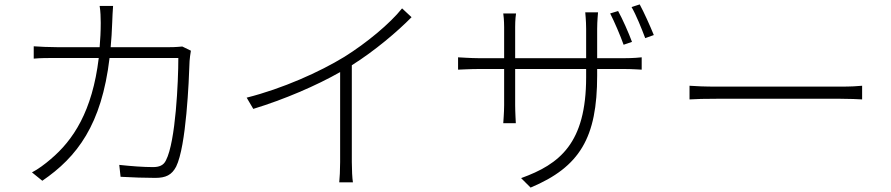

<svg xmlns="http://www.w3.org/2000/svg" viewBox="-20 -804 4040 871"><path d="M807 -593C794 -592 778 -590 750 -590H482C485 -625 488 -662 489 -701C490 -725 491 -755 493 -777H432C436 -754 437 -723 437 -700C437 -661 435 -625 432 -590H238C199 -590 164 -592 133 -594V-538C165 -541 196 -541 239 -541H428C399 -299 312 -168 210 -82C186 -61 151 -35 125 -22L172 16C330 -92 441 -238 477 -541H789C789 -435 777 -162 733 -77C722 -53 701 -46 674 -46C630 -46 577 -50 521 -56L527 -2C581 1 638 3 684 3C732 3 759 -10 779 -48C825 -141 837 -438 840 -527C841 -541 843 -556 846 -574Z M1804 -766C1749 -697 1643 -609 1542 -546C1431 -478 1262 -402 1099 -361L1129 -310C1270 -353 1416 -416 1523 -477V-69C1523 -36 1521 7 1519 23H1581C1578 6 1576 -36 1576 -69V-508C1681 -574 1783 -661 1847 -726Z M2847 -614C2832 -655 2803 -720 2784 -754L2748 -743C2767 -706 2794 -643 2809 -601ZM2689 -540V-673C2689 -711 2693 -744 2693 -748H2635C2635 -744 2639 -711 2639 -673V-540H2317V-682C2317 -713 2320 -739 2321 -743H2263C2264 -739 2267 -710 2267 -681V-540H2153C2116 -540 2062 -544 2058 -544V-488C2063 -488 2114 -491 2153 -491H2267V-327C2267 -293 2263 -249 2263 -245H2320C2320 -249 2317 -295 2317 -327V-491H2639V-454C2639 -154 2519 -59 2344 4L2387 47C2611 -47 2689 -180 2689 -461V-491H2811C2850 -491 2887 -488 2891 -488V-544C2886 -543 2850 -540 2811 -540ZM2845 -772C2866 -736 2890 -676 2907 -631L2946 -645C2929 -687 2901 -749 2882 -784Z M3108 -353C3135 -355 3180 -356 3235 -356H3790C3836 -356 3873 -354 3891 -353V-415C3871 -413 3841 -411 3789 -411H3235C3176 -411 3134 -413 3108 -415Z"/></svg>

Font: Noto Sans Japanese Light
Style: Regular
Weight: 300
Designer: Ryoko NISHIZUKA (kana & ideographs); Paul D. Hunt (Latin, Greek & Cyrillic); Wenlong ZHANG (bopomofo); Sandoll Communica
Foundry: Adobe Systems Incorporated
Version: Version 1.000;PS 1;hotconv 1.0.78;makeotf.lib2.5.61930